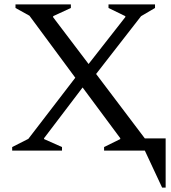

<svg xmlns="http://www.w3.org/2000/svg" viewBox="-20 -680 773 867"><path d="M35 0V-16L108 -53L320 -329L113 -609L50 -644V-660H300V-644L220 -607V-602L380 -391L546 -603V-607L470 -644V-660H680V-644L617 -607L414 -346L634 -55H728V167H712L634 0H450V-16L523 -52V-56L353 -285L179 -56V-52L260 -16V0Z"/></svg>

Font: Spectral SC
Style: Regular
Weight: 400
Designer: Jean-Baptiste Levee
Foundry: Production Type
Version: Version 2.001